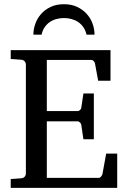

<svg xmlns="http://www.w3.org/2000/svg" viewBox="-20 -915 623 935"><path d="M32.2 0V-43L84 -46.9Q94.7 -47.9 100.3 -54.7Q106 -61.5 106 -68.8V-602.1Q106 -609.4 100.3 -616.2Q94.7 -623 84 -624L32.2 -627.9V-670.9H518.1V-522H458L442.9 -604Q441.9 -611.3 436.8 -617.2Q431.6 -623 424.8 -623H208V-374H357.9Q364.7 -374 370.4 -379.9Q376 -385.7 376 -391.1L386.2 -460H437V-236.8H386.2L376 -306.2Q376 -311.5 370.1 -317.9Q364.3 -324.2 357.9 -324.2H208V-48.8H460.9Q467.3 -48.8 472.7 -55.7Q478 -62.5 479 -67.9L497.1 -167H550.8V0ZM401.4 -746.1Q396.5 -767.6 385.7 -783Q375 -798.3 360.1 -808.1Q345.2 -817.9 327.6 -822.5Q310.1 -827.1 291.5 -827.1Q272.9 -827.1 255.4 -822.5Q237.8 -817.9 223.1 -808.1Q208.5 -798.3 197.8 -783Q187 -767.6 182.6 -746.1H142.6Q142.6 -772.5 151.9 -798.8Q161.1 -825.2 179.7 -846.4Q198.2 -867.7 226.1 -881.1Q253.9 -894.5 291.5 -894.5Q328.6 -894.5 356.4 -881.1Q384.3 -867.7 403.1 -846.4Q421.9 -825.2 431.2 -798.8Q440.4 -772.5 440.4 -746.1Z"/></svg>

Font: Charis SIL Phon
Style: Regular
Weight: 400
Foundry: SIL International
Version: Version 5.000